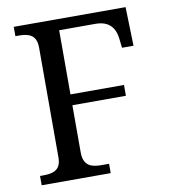

<svg xmlns="http://www.w3.org/2000/svg" viewBox="-81 -783 751 852"><g transform="rotate(-10 295.0 -357.0)"><path d="M233.9 -664.1H397.9C460.9 -664.1 484.9 -627.4 490.2 -582L495.1 -539.1H546.9L542 -713.9H38.1V-671.9H50.8C94.2 -671.9 132.8 -664.1 132.8 -604V-108.9C132.8 -50.3 96.2 -42 50.8 -42H38.1V0H349.1V-42H315.9C271.5 -42 233.9 -51.3 233.9 -113.8V-326.2H475.1V-375H233.9Z"/></g></svg>

Font: The Erased English
Style: Regular
Weight: 400
Designer: Monotype Design team + ligartures altered by 180 Amsterdam
Foundry: Monotype Imaging Inc.
Version: Version 1.030;Glyphs 3.1.2 (3151)